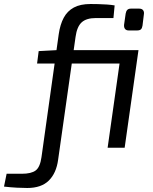

<svg xmlns="http://www.w3.org/2000/svg" viewBox="-140 -737 763 958"><path d="M312 -717Q328 -717 349.5 -716.5Q371 -716 393 -714.5Q415 -713 432 -710L426 -647H339Q291 -647 267.5 -625.5Q244 -604 237 -553L150 60Q141 127 103.5 164Q66 201 -4 201Q-26 201 -55.5 199.5Q-85 198 -120 194L-107 130H-31Q16 130 38 113.5Q60 97 67 47L153 -566Q160 -615 178 -648.5Q196 -682 228.5 -699.5Q261 -717 312 -717ZM475 -487 466 -420H45L53 -482L146 -487ZM551 -487 482 0H397L466 -487ZM554 -694Q568 -694 574 -686Q580 -678 578 -666L571 -609Q569 -596 563 -590.5Q557 -585 543 -585H503Q490 -585 484 -592.5Q478 -600 479 -613L487 -669Q489 -681 495 -687.5Q501 -694 514 -694Z"/></svg>

Font: Exo 2
Style: Italic
Weight: 400
Italic angle: -8°
Designer: Natanael Gama
Foundry: Natanael Gama
Version: Version 2.010